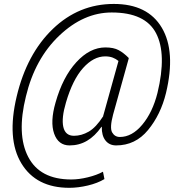

<svg xmlns="http://www.w3.org/2000/svg" viewBox="-20 -713 893 955"><path d="M805.7 -250.5Q779.3 -142.6 716.3 -66.2Q653.3 10.3 557.6 10.3Q523.9 10.3 504.6 -14.2Q485.4 -38.6 486.3 -82L484.9 -82.5Q452.1 -35.6 412.8 -12.7Q373.5 10.3 326.2 10.3Q270 10.3 249.3 -48.3Q228.5 -106.9 256.3 -203.1Q292 -329.6 359.4 -403.3Q426.8 -477.1 504.4 -477.1Q544.9 -477.1 570.1 -463.6Q595.2 -450.2 620.6 -424.3L619.1 -423.3H620.6L542.5 -143.1Q524.9 -77.1 537.8 -54.4Q550.8 -31.7 576.2 -31.7Q636.7 -31.7 687.7 -92.8Q738.8 -153.8 763.2 -250.5Q810.1 -444.3 756.3 -547.6Q702.6 -650.9 535.6 -650.9Q396 -650.9 274.9 -535.9Q153.8 -420.9 108.9 -233.4Q62 -44.4 120.4 67.6Q178.7 179.7 334.5 179.7Q372.6 179.7 416.7 168.9Q460.9 158.2 492.2 141.1L499.5 177.7Q465.3 198.2 417 209.7Q368.7 221.2 324.7 221.2Q159.7 221.2 86.2 99.4Q12.7 -22.5 63 -233.4Q113.3 -444.8 242.7 -569.1Q372.1 -693.4 545.9 -693.4Q714.8 -693.4 784.9 -575Q855 -456.5 805.7 -250.5ZM308.1 -203.1Q285.2 -126 294.9 -81.8Q304.7 -37.6 348.1 -37.6Q385.3 -37.6 421.4 -58.3Q457.5 -79.1 493.2 -134.8Q493.7 -138.7 493.9 -139.9Q494.1 -141.1 495.1 -143.1L569.3 -409.7Q556.6 -420.4 540.5 -426.5Q524.4 -432.6 503.4 -432.6Q445.3 -432.6 393.3 -374.8Q341.3 -316.9 308.1 -203.1Z"/></svg>

Font: Franko
Style: Light Italic
Weight: 300
Designer: Google
Version: Version 1.200310; 2013